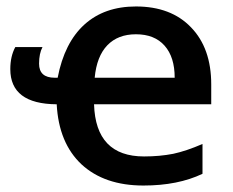

<svg xmlns="http://www.w3.org/2000/svg" viewBox="-20 -570 727 600"><path d="M150.9 -327.1H160.2Q181.2 -436.5 243.7 -493.2Q306.2 -549.8 404.8 -549.8Q514.6 -549.8 577.1 -484.4Q640.1 -419.4 640.1 -306.2V-244.1H273.9Q278.8 -81.1 430.2 -81.1Q479 -81.1 521.5 -89.4Q562 -98.1 612.8 -120.1V-26.9Q536.1 9.8 428.2 9.8Q306.6 9.8 234.9 -56.2Q163.6 -123 157.2 -244.1Q12.2 -245.1 12.2 -354Q12.2 -394 27.8 -422.9H112.8Q102.1 -402.8 102.1 -371.1Q102.1 -327.1 150.9 -327.1ZM404.8 -462.9Q348.6 -462.9 315.4 -428.5Q282.2 -394 275.9 -327.1H525.9Q525.9 -391.6 494.4 -427.2Q462.9 -462.9 404.8 -462.9Z"/></svg>

Font: Open Sans
Style: SemiBold
Weight: 600
Foundry: Ascender Corporation
Version: Version 1.10